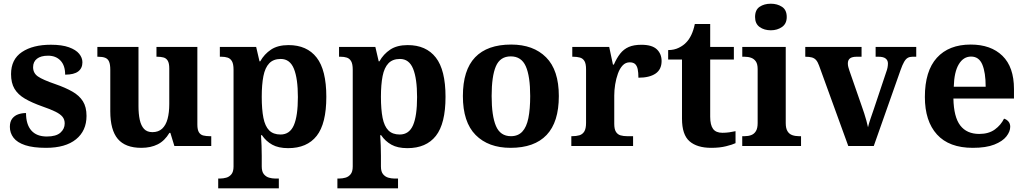

<svg xmlns="http://www.w3.org/2000/svg" viewBox="-20 -790 5550 1039"><path d="M229.1 10Q159.4 10 116.3 -4.3Q73.2 -18.6 53.3 -44.5Q33.4 -70.3 33.4 -103.5Q33.4 -131.7 46.1 -148.2Q58.9 -164.6 78.9 -171.5Q98.9 -178.3 120.8 -178.3Q120.8 -116.5 149.5 -83.9Q178.2 -51.3 233.4 -51.3Q283.5 -51.3 306.8 -71.9Q330.1 -92.5 330.1 -122Q330.1 -143.6 318.1 -158.1Q306.2 -172.7 279.7 -185.8Q253.2 -199 208.8 -214.2Q152 -234.3 114.4 -256.4Q76.9 -278.5 58.3 -309.9Q39.8 -341.3 39.8 -388.9Q39.8 -469.1 98.9 -508.5Q157.9 -547.9 255.1 -547.9Q315.3 -547.9 353 -534.2Q390.7 -520.6 408.4 -499Q426 -477.4 426 -453Q426 -420.8 403.2 -403.4Q380.3 -386 332.6 -386Q332.6 -435.5 307.5 -462Q282.4 -488.6 240.2 -488.6Q200.8 -488.6 179.9 -472.1Q159.1 -455.7 159.1 -426.5Q159.1 -394.3 185.3 -376.2Q211.5 -358 280.2 -334.5Q333.8 -315.9 371.4 -294.5Q409.1 -273.1 428.6 -242.1Q448.2 -211 448.2 -162.7Q448.2 -82.3 391.3 -36.2Q334.4 10 229.1 10Z M744.7 10Q658.2 10 617.5 -38.2Q576.8 -86.5 576.8 -187.7V-412.1Q576.8 -441.5 570.2 -456.6Q563.7 -471.7 549.2 -477.3Q534.8 -483 510.5 -483H506.9V-536H729.4V-215.9Q729.4 -173.5 736.3 -141.7Q743.2 -109.8 759.5 -92.3Q775.8 -74.9 804.8 -74.9Q837.2 -74.9 857.4 -93.6Q877.6 -112.4 886.8 -146.6Q896 -180.8 896 -227V-419.1Q896 -448.2 887.6 -461.7Q879.2 -475.3 864.5 -479.1Q849.8 -483 830.3 -483H826.7V-536H1048V-116Q1048 -87.5 1056.6 -73.9Q1065.2 -60.3 1080.5 -56.7Q1095.8 -53 1114.9 -53H1123.2V0H923.6L901.9 -71.1H896.9Q871.1 -27.9 833.6 -9Q796 10 744.7 10Z M1160.8 229V176H1172.8Q1187.7 176 1204.2 171.5Q1220.7 167.1 1232.2 153.1Q1243.8 139 1243.8 110.9V-412.7Q1243.8 -443.8 1235.2 -458.6Q1226.6 -473.4 1211.9 -478.2Q1197.2 -483 1178.1 -483H1169.7V-536H1366.2L1384.3 -458.2H1388.3Q1410.1 -497.2 1446.7 -521.6Q1483.3 -546 1541.3 -546Q1640.9 -546 1693.4 -478.6Q1745.9 -411.3 1745.9 -266.1Q1745.9 -121.1 1693.7 -54.7Q1641.4 11.7 1539.5 11.7Q1486.8 11.7 1453.2 -7Q1419.6 -25.7 1397.6 -58.3H1392.4Q1394.4 -31.6 1395.4 -2Q1396.4 27.6 1396.4 53V110.7Q1396.4 139.1 1408.2 153Q1420 167 1436.5 171.5Q1452.9 176 1466.8 176H1488.9V229ZM1498 -62.1Q1548.4 -62.1 1570.2 -112.4Q1592 -162.7 1592 -264.8Q1592 -364.8 1570.5 -417.9Q1548.9 -471 1499.3 -471Q1459.5 -471 1437 -447.4Q1414.4 -423.8 1405.4 -378.1Q1396.4 -332.3 1396.4 -266.1Q1396.4 -197.7 1405.4 -152.3Q1414.4 -106.9 1436.6 -84.5Q1458.8 -62.1 1498 -62.1Z M1805.8 229V176H1817.8Q1832.7 176 1849.2 171.5Q1865.7 167.1 1877.2 153.1Q1888.8 139 1888.8 110.9V-412.7Q1888.8 -443.8 1880.2 -458.6Q1871.6 -473.4 1856.9 -478.2Q1842.2 -483 1823.1 -483H1814.7V-536H2011.2L2029.3 -458.2H2033.3Q2055.1 -497.2 2091.7 -521.6Q2128.3 -546 2186.3 -546Q2285.9 -546 2338.4 -478.6Q2390.9 -411.3 2390.9 -266.1Q2390.9 -121.1 2338.7 -54.7Q2286.4 11.7 2184.5 11.7Q2131.8 11.7 2098.2 -7Q2064.6 -25.7 2042.6 -58.3H2037.4Q2039.4 -31.6 2040.4 -2Q2041.4 27.6 2041.4 53V110.7Q2041.4 139.1 2053.2 153Q2065 167 2081.5 171.5Q2097.9 176 2111.8 176H2133.9V229ZM2143 -62.1Q2193.4 -62.1 2215.2 -112.4Q2237 -162.7 2237 -264.8Q2237 -364.8 2215.5 -417.9Q2193.9 -471 2144.3 -471Q2104.5 -471 2082 -447.4Q2059.4 -423.8 2050.4 -378.1Q2041.4 -332.3 2041.4 -266.1Q2041.4 -197.7 2050.4 -152.3Q2059.4 -106.9 2081.6 -84.5Q2103.8 -62.1 2143 -62.1Z M2742.9 10Q2622.8 10 2553.8 -59.6Q2484.9 -129.2 2484.9 -270.2Q2484.9 -410.7 2551 -479.8Q2617.2 -548.9 2746.1 -548.9Q2866.2 -548.9 2935.1 -479.8Q3004.1 -410.7 3004.1 -270.2Q3004.1 -129.2 2937.9 -59.6Q2871.8 10 2742.9 10ZM2745 -53Q2783.4 -53 2806.4 -77.7Q2829.5 -102.3 2839.3 -150.9Q2849.1 -199.6 2849.1 -270.2Q2849.1 -377.5 2825.3 -431.2Q2801.5 -484.9 2743.9 -484.9Q2686.4 -484.9 2663.4 -431.2Q2640.5 -377.5 2640.5 -270.3Q2640.5 -163.1 2663.9 -108.1Q2687.4 -53 2745 -53Z M3071.7 0V-53H3075.8Q3098.8 -53 3115.6 -58Q3132.3 -63 3141.9 -78.5Q3151.4 -94 3151.4 -125V-415Q3151.4 -445 3142.8 -459.5Q3134.2 -474 3118.3 -478.5Q3102.5 -483 3080.5 -483H3076.9V-536H3276.7L3296.9 -440.5H3301.9Q3317.2 -475.7 3336.2 -499.8Q3355.3 -524 3382.6 -535.9Q3409.9 -547.7 3451 -547.7Q3508.4 -547.7 3534.3 -523.2Q3560.2 -498.7 3560.2 -459.7Q3560.2 -414.2 3527.4 -391.8Q3494.6 -369.5 3434.7 -369.5Q3434.7 -397.5 3430.9 -415.7Q3427 -433.8 3417 -443.3Q3406.9 -452.7 3387.5 -452.7Q3365.3 -452.7 3349.5 -436Q3333.7 -419.2 3323.9 -391.8Q3314 -364.5 3309 -333.2Q3304 -302 3304 -273V-120Q3304 -91 3313.2 -76.5Q3322.4 -62 3338.3 -57.5Q3354.2 -53 3373.8 -53H3405.9V0Z M3828.9 10Q3752.3 10 3711.5 -25.4Q3670.6 -60.7 3670.6 -147.9V-468H3595.7V-519Q3628.2 -519 3653.7 -531.7Q3679.2 -544.4 3694 -560.9Q3709.3 -576.5 3721.2 -601.4Q3733 -626.2 3740 -660.2H3823.2V-536H3951.3V-468H3823.2V-158.2Q3823.2 -113.6 3838.7 -92.5Q3854.1 -71.4 3889.3 -71.4Q3908.5 -71.4 3926.4 -74Q3944.3 -76.6 3960.3 -80.2V-15.3Q3944.4 -7.5 3909.7 1.2Q3875 10 3828.9 10Z M3996.6 0V-53H4009Q4029.3 -53 4045.2 -59Q4061.1 -64.9 4070.5 -80.3Q4080 -95.7 4080 -124.1V-416.1Q4080 -443.2 4070.3 -457.4Q4060.5 -471.7 4044.6 -477.3Q4028.7 -483 4009 -483H3996.8V-536H4232V-123.9Q4232 -95.8 4241.3 -80.3Q4250.5 -64.8 4266.9 -58.9Q4283.3 -53 4303 -53H4314.8V0ZM4151.4 -626.1Q4115.3 -626.1 4090.6 -643.9Q4066 -661.7 4066 -698Q4066 -736.5 4090.6 -753.2Q4115.3 -769.9 4151.4 -769.9Q4186 -769.9 4211.7 -753.2Q4237.4 -736.5 4237.4 -698Q4237.4 -661.7 4211.7 -643.9Q4186 -626.1 4151.4 -626.1Z M4412.3 -435.2Q4405.3 -454.5 4396.4 -464.8Q4387.5 -475.1 4373.7 -479.1Q4359.9 -483 4337.7 -483V-536H4642.3V-483H4616.5Q4591.1 -483 4579.6 -474.1Q4568.1 -465.2 4568.1 -446.6Q4568.1 -436.8 4570.7 -427Q4573.3 -417.1 4576.7 -407.3L4642.4 -218.3Q4650.2 -197.7 4656.6 -176.8Q4663 -155.8 4668.5 -137Q4673.9 -118.2 4677.2 -101.3Q4681.6 -121.2 4690.9 -148.1Q4700.3 -175.1 4708 -197.7L4775.4 -399.1Q4780.4 -412.3 4782.7 -423.8Q4785 -435.3 4785 -446.7Q4785 -463.5 4772.8 -473.2Q4760.7 -483 4733.5 -483H4718.4V-536H4938.2V-483H4918Q4903.1 -483 4892.3 -477Q4881.6 -471 4872.5 -455.1Q4863.3 -439.3 4853.1 -410.2L4708.4 0H4570.4Z M5244.1 10Q5116 10 5050.4 -62.3Q4984.9 -134.6 4984.9 -265.2Q4984.9 -405.7 5049.8 -477.3Q5114.8 -548.9 5233 -548.9Q5342.2 -548.9 5404.6 -488Q5467.1 -427.2 5467.1 -308.2V-256.9H5139.3Q5141.3 -156.6 5176.5 -110.9Q5211.7 -65.2 5279 -65.2Q5330.4 -65.2 5363.5 -89.3Q5396.5 -113.4 5413.3 -147.9Q5427.3 -143.8 5437.1 -132.5Q5446.8 -121.1 5446.8 -104.1Q5446.8 -78.3 5426.1 -51.8Q5405.3 -25.3 5360.8 -7.7Q5316.3 10 5244.1 10ZM5313.9 -320.8Q5313.9 -397.3 5295.8 -440.6Q5277.6 -483.9 5235 -483.9Q5193.4 -483.9 5168.4 -442.1Q5143.4 -400.4 5141.3 -320.8Z"/></svg>

Font: Noto Serif Khmer
Style: Regular
Weight: 400
Designer: Danh Hong and the Monotype Design Team
Foundry: Monotype Imaging Inc.
Version: Version 2.003